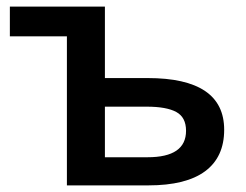

<svg xmlns="http://www.w3.org/2000/svg" viewBox="-20 -560 742 580"><path d="M542 -165Q542 -205.6 512.5 -221.7Q482.9 -237.8 422.9 -237.8H296.9V-85H425.8Q542 -85 542 -165ZM425.8 -324.2Q657.2 -324.2 657.2 -168Q657.2 -85.4 599.6 -42.7Q542 0 428.2 0H182.1V-450.2H9.8V-540H296.9V-324.2Z"/></svg>

Font: OpenSans-Semibold
Style: Regular
Weight: 600
Foundry: Ascender Corporation
Version: Version 1.10